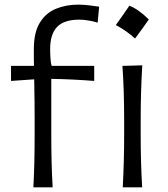

<svg xmlns="http://www.w3.org/2000/svg" viewBox="-20 -797 717 817"><path d="M530.5 -772.7Q568.6 -758.2 613.2 -714.2Q584.2 -672.3 554.7 -633.1Q536.4 -649.7 515.7 -664.2Q495.1 -678.7 473 -690.5Q488.1 -710.9 501.8 -731.1Q515.5 -751.2 530.5 -772.7ZM122.1 0Q125 -57.6 126.2 -111.1Q127.4 -164.6 127.4 -228.5V-280.3Q127.4 -320.8 127 -364.7Q126.5 -408.7 125.5 -459.5L26.9 -452.6V-516.6H124.5Q124 -534.7 124 -552.2Q124 -569.8 124 -587.9Q124 -659.7 149.9 -701.2Q175.8 -742.7 218.8 -760Q261.7 -777.3 312.5 -777.3Q334 -777.3 360.4 -774.2Q386.7 -771 401.9 -768.6L395.5 -700.7Q378.9 -706.1 356.9 -709.7Q335 -713.4 317.9 -713.4Q252.4 -713.4 222.9 -682.4Q193.4 -651.4 193.4 -588.4Q193.4 -569.8 194.8 -547.9Q196.3 -525.9 199.7 -516.6H380.9V-452.6Q286.6 -460 198.2 -461.4V-228.5Q198.2 -164.6 199.5 -111.1Q200.7 -57.6 204.1 0ZM502.4 0Q505.4 -57.6 506.8 -111.1Q508.3 -164.6 508.3 -228.5V-280.8Q508.3 -348.6 506.6 -403.8Q504.9 -459 501 -516.6L585.4 -519Q582 -460.9 580.3 -405Q578.6 -349.1 578.6 -280.8V-228.5Q578.6 -164.6 580.1 -111.1Q581.5 -57.6 585 0Z"/></svg>

Font: Pinar-FD Regular
Style: FD-Regular
Weight: 400
Designer: Amin Abedi
Version: Version 3.000